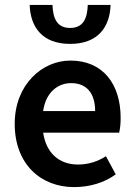

<svg xmlns="http://www.w3.org/2000/svg" viewBox="-20 -751 548 783"><path d="M282 12C346 12 406 -6 452 -40L412 -114C378 -92 340 -80 298 -80C220 -80 168 -128 156 -210H466C470 -228 472 -246 472 -270C472 -408 400 -504 267 -504C152 -504 40 -406 40 -246C40 -82 146 12 282 12ZM156 -298C166 -372 214 -412 270 -412C334 -412 368 -370 368 -298ZM266 -572C380 -572 428 -641 431 -731H338C336 -675 319 -637 266 -637C213 -637 196 -675 194 -731H101C104 -641 152 -572 266 -572Z"/></svg>

Font: Source Sans Pro Semibold
Style: Regular
Weight: 600
Designer: Paul D. Hunt
Foundry: Adobe Systems Incorporated
Version: Version 3.006;hotconv 1.0.111;makeotfexe 2.5.65597